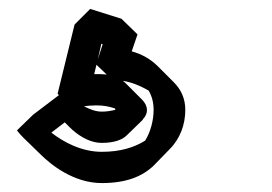

<svg xmlns="http://www.w3.org/2000/svg" viewBox="-20 -81 610 430"><path d="M199 52 207 17 210 18ZM219 86C212 85 204 85 196 85H191L196 64ZM255 100C275 103 296 112 313 122C320 134 324 148 324 165C324 189 317 215 305 234C281 249 250 259 208 259C162 259 122 237 95 216L125 193L136 204C150 218 177 239 208 239C236 239 254 232 264 222L300 187V186C313 173 312 156 298 142L263 107L262 106C260 104 258 102 255 100ZM168 157C175 156 185 155 196 155C213 155 226 158 238 162V165C230 167 220 169 208 169C193 169 180 163 168 157ZM112 132 54 176 18 211C18 211 23 218 33 228L34 229L70 264C94 288 145 329 208 329C263 329 299 314 324 290L325 289L360 253C384 229 395 197 395 165C395 139 385 119 369 103L333 67C317 51 297 40 275 34L288 -4L252 -39L182 -61L147 -26L109 129Z"/></svg>

Font: Hussar Press
Style: Bold
Weight: 700
Foundry: Cannot Into Space Fonts
Version: Version 1.43